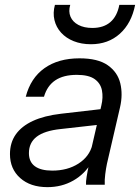

<svg xmlns="http://www.w3.org/2000/svg" viewBox="-20 -760 576 790"><path d="M334 0Q333 -11 336.5 -33Q340 -55 346 -83L341 -84L397 -326Q405 -359 399.5 -388Q394 -417 369.5 -434.5Q345 -452 296 -452Q241 -452 207.5 -429.5Q174 -407 161 -362H86Q106 -439 163 -479.5Q220 -520 307 -520Q383 -520 423.5 -491.5Q464 -463 475 -417Q486 -371 474 -319L420 -86Q416 -67 413 -43Q410 -19 411 0ZM175 10Q105 10 63 -27.5Q21 -65 21 -126Q21 -173 45 -207Q69 -241 115.5 -262.5Q162 -284 231 -292L413 -313L398 -248L229 -229Q163 -222 131 -197.5Q99 -173 99 -130Q99 -94 123.5 -76Q148 -58 195 -58Q258 -58 303 -87Q348 -116 360 -164L357 -92Q329 -44 281.5 -17Q234 10 175 10ZM354 -578Q315 -578 283.5 -590.5Q252 -603 231.5 -625.5Q211 -648 204 -677.5Q197 -707 206 -740H269Q261 -713 270 -691.5Q279 -670 302.5 -657.5Q326 -645 360 -645Q406 -645 434 -669Q462 -693 471 -740H536Q521 -664 473 -621Q425 -578 354 -578Z"/></svg>

Font: Instrument Sans
Style: Italic
Weight: 400
Italic angle: -13°
Designer: Rodrigo Fuenzalida
Foundry: fragTYPE
Version: Version 1.000;gftools[0.9.28]